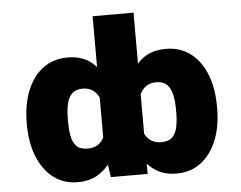

<svg xmlns="http://www.w3.org/2000/svg" viewBox="-52 -791 1081 863"><g transform="rotate(-5 488.5 -359.5)"><path d="M917.5 -275.4V-265.6Q917.5 -184.6 892.3 -122.6Q867.2 -60.5 821 -25.4Q774.9 9.8 711.4 9.8Q658.7 9.8 621.3 -12.5Q584 -34.7 559.3 -73.2Q534.7 -111.8 519.5 -161.1Q504.4 -210.4 495.6 -264.6V-266.6Q507.3 -345.7 530.8 -410.6Q554.2 -475.6 597.4 -514.2Q640.6 -552.7 710.4 -552.7Q774.4 -552.7 820.8 -518.1Q867.2 -483.4 892.3 -421.1Q917.5 -358.9 917.5 -275.4ZM732.9 -265.6V-275.4Q732.9 -316.9 725.8 -346.2Q718.8 -375.5 701.7 -391.4Q684.6 -407.2 654.8 -407.2Q611.3 -407.2 588.1 -373Q564.9 -338.9 564.9 -271.5V-261.7Q565.4 -200.7 588.4 -168.7Q611.3 -136.7 654.8 -136.7Q689 -136.7 705.6 -154.3Q722.2 -171.9 727.5 -201.2Q732.9 -230.5 732.9 -265.6ZM396 -127.9V-727.5H580.6V0H414.6ZM59.1 -265.6V-275.4Q59.6 -358.9 84.7 -421.1Q109.9 -483.4 156.5 -518.1Q203.1 -552.7 267.1 -552.7Q336.9 -552.7 379.9 -514.2Q422.9 -475.6 446.3 -410.6Q469.7 -345.7 481 -266.6V-264.6Q472.7 -210.4 457.5 -161.1Q442.4 -111.8 417.5 -73.2Q392.6 -34.7 355.2 -12.5Q317.9 9.8 265.1 9.8Q202.1 9.8 156 -25.4Q109.9 -60.5 84.7 -122.6Q59.6 -184.6 59.1 -265.6ZM244.6 -275.4V-265.6Q244.6 -230.5 249.8 -201.2Q254.9 -171.9 271.7 -154.3Q288.6 -136.7 322.8 -136.7Q366.2 -136.7 388.9 -168.7Q411.6 -200.7 411.6 -261.7V-271.5Q411.6 -338.9 388.9 -373Q366.2 -407.2 322.8 -407.2Q293 -407.2 275.6 -391.4Q258.3 -375.5 251.5 -346.2Q244.6 -316.9 244.6 -275.4Z"/></g></svg>

Font: Inter 24pt Black
Style: Regular
Weight: 900
Designer: Rasmus Andersson
Foundry: rsms
Version: Version 4.001;git-66647c0bb